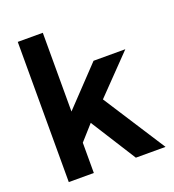

<svg xmlns="http://www.w3.org/2000/svg" viewBox="-128 -797 815 897"><g transform="rotate(-20 279.5 -348.5)"><path d="M252 -225 185.5 -150.5V0H61V-697H185.5V-305.5L363.5 -493H521.5L343 -308.5L542 0H394.5Z"/></g></svg>

Font: HK Grotesk
Style: Bold
Weight: 700
Designer: Alfredo Marco Pradil
Foundry: Hanken Design Co.
Version: Version 3.001